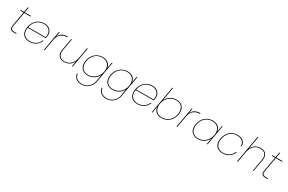

<svg xmlns="http://www.w3.org/2000/svg" viewBox="201 -2489 6754 4502"><g transform="rotate(30 3578.0 -238.0)"><path d="M85 -142C67 -37 99 0 191 0H250L254 -20H197C115 -20 88 -45 105 -142L200 -678H180ZM342 -520 346 -540H68L64 -520Z M406 -261H903C908 -279 909 -289 914 -315C934 -428 872 -547 707 -547C557 -547 429 -444 398 -270C367 -96 459 7 609 7C749 7 853 -72 891 -183H871C835 -76 732 -11 612 -11C489 -11 386 -90 417 -267L419 -275C450 -451 581 -529 704 -529C824 -529 930 -453 890 -279H410Z M1080 -321C1108 -481 1224 -530 1321 -530H1330L1334 -552C1187 -552 1101 -479 1077 -341ZM1003 0H1023L1119 -540H1099Z M1881 -540H1861L1765 0H1785ZM1451 -540H1432L1376 -227C1347 -60 1434 10 1552 10C1669 10 1778 -58 1808 -202L1810 -255C1781 -86 1678 -8 1555 -8C1436 -8 1370 -81 1395 -225Z M2290 -547C2135 -547 2008 -442 1978 -270C1948 -98 2037 7 2192 7C2321 7 2422 -69 2466 -164L2434 20C2409 159 2297 246 2174 246C2049 246 1983 181 1971 88H1951C1964 192 2037 264 2171 264C2296 264 2425 176 2453 20L2552 -540H2533L2504 -377C2492 -471 2419 -547 2290 -547ZM2485 -270C2457 -114 2336 -11 2195 -11C2047 -11 1970 -109 1998 -270C2026 -431 2139 -529 2287 -529C2428 -529 2513 -426 2485 -270Z M2961 -547C2806 -547 2679 -442 2649 -270C2619 -98 2708 7 2863 7C2992 7 3093 -69 3137 -164L3105 20C3080 159 2968 246 2845 246C2720 246 2654 181 2642 88H2622C2635 192 2708 264 2842 264C2967 264 3096 176 3124 20L3223 -540H3204L3175 -377C3163 -471 3090 -547 2961 -547ZM3156 -270C3128 -114 3007 -11 2866 -11C2718 -11 2641 -109 2669 -270C2697 -431 2810 -529 2958 -529C3099 -529 3184 -426 3156 -270Z M3328 -261H3825C3830 -279 3831 -289 3836 -315C3856 -428 3794 -547 3629 -547C3479 -547 3351 -444 3320 -270C3289 -96 3381 7 3531 7C3671 7 3775 -72 3813 -183H3793C3757 -76 3654 -11 3534 -11C3411 -11 3308 -90 3339 -267L3341 -275C3372 -451 3503 -529 3626 -529C3746 -529 3852 -453 3812 -279H3332Z M4011 -375 4075 -740H4056L3925 0H3944L3973 -165C3986 -69 4058 7 4187 7C4342 7 4469 -98 4499 -270C4529 -442 4440 -547 4285 -547C4156 -547 4058 -471 4011 -375ZM4479 -270C4451 -109 4338 -11 4190 -11C4049 -11 3964 -114 3992 -270C4020 -426 4141 -529 4282 -529C4430 -529 4507 -431 4479 -270Z M4673 -321C4701 -481 4817 -530 4914 -530H4923L4927 -552C4780 -552 4694 -479 4670 -341ZM4596 0H4616L4712 -540H4692Z M4957 -270C4927 -98 5016 7 5171 7C5300 7 5401 -69 5445 -165L5416 0H5435L5531 -540H5512L5483 -375C5471 -471 5398 -547 5269 -547C5114 -547 4987 -442 4957 -270ZM5464 -270C5436 -114 5315 -11 5174 -11C5026 -11 4949 -109 4977 -270C5005 -431 5118 -529 5266 -529C5407 -529 5492 -426 5464 -270Z M5628 -270C5597 -96 5689 7 5839 7C5979 7 6083 -72 6121 -183H6101C6065 -76 5962 -11 5842 -11C5718 -11 5616 -91 5648 -270C5680 -449 5810 -529 5934 -529C6054 -529 6133 -464 6131 -357H6151C6153 -468 6077 -547 5937 -547C5787 -547 5659 -444 5628 -270Z M6233 0H6253L6384 -740H6364ZM6663 0H6682L6738 -315C6767 -482 6681 -552 6563 -552C6445 -552 6337 -484 6305 -340L6304 -287C6334 -456 6437 -534 6560 -534C6679 -534 6745 -461 6719 -317Z M6895 -142C6877 -37 6909 0 7001 0H7060L7064 -20H7007C6925 -20 6898 -45 6915 -142L7010 -678H6990ZM7152 -520 7156 -540H6878L6874 -520Z"/></g></svg>

Font: Poppins Devanagari Thin
Style: Italic
Weight: 100
Italic angle: -10°
Designer: Ninad Kale (Devanagari), Jonny Pinhorn (Latin)
Foundry: Indian Type Foundry
Version: 4.005